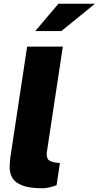

<svg xmlns="http://www.w3.org/2000/svg" viewBox="-20 -991 526 1022"><path d="M206.5 11Q135.5 11 97.8 -4.2Q60 -19.5 45.8 -44Q31.5 -68.5 31.5 -98Q31.5 -127.5 35.5 -156L124.5 -743H314.5L229.5 -182Q226.5 -163.5 233.5 -147Q240.5 -130.5 279 -125L299 -123L281 -5Q263 1.5 243.8 6.2Q224.5 11 206.5 11ZM167.5 -825.5 291 -971H485.5L306.5 -825.5Z"/></svg>

Font: Public Sans Thin Black
Style: Italic
Weight: 900
Italic angle: -8°
Version: Version 2.001